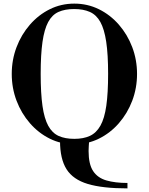

<svg xmlns="http://www.w3.org/2000/svg" viewBox="-20 -786 822 1062"><path d="M391 12Q318 12 255.5 -19Q193 -50 145.5 -104.5Q98 -159 71.5 -229Q45 -299 45 -377Q45 -455 71.5 -525Q98 -595 145.5 -649.5Q193 -704 255.5 -735Q318 -766 391 -766Q464 -766 527 -735Q590 -704 637.5 -649.5Q685 -595 711.5 -525Q738 -455 738 -377Q738 -299 711.5 -229Q685 -159 637.5 -104.5Q590 -50 527 -19Q464 12 391 12ZM685 256Q547 256 465.5 231.5Q384 207 348 150Q312 93 312 -7H473Q472 7 471 22Q470 37 470 49Q470 122 495 160Q520 198 568.5 212Q617 226 685 226ZM391 -18Q442 -18 477.5 -34.5Q513 -51 535.5 -91Q558 -131 568 -201Q578 -271 578 -378Q578 -485 567.5 -555Q557 -625 535 -664.5Q513 -704 477 -720Q441 -736 390 -736Q339 -736 303.5 -720Q268 -704 246.5 -664Q225 -624 215 -554Q205 -484 205 -377Q205 -270 215 -200Q225 -130 247 -90Q269 -50 304.5 -34Q340 -18 391 -18Z"/></svg>

Font: Libre Bodoni
Style: Regular
Weight: 400
Designer: Pablo Impallari, Rodrigo Fuenzalida
Foundry: Impallari Type
Version: Version 2.005;gftools[0.9.23]